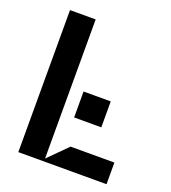

<svg xmlns="http://www.w3.org/2000/svg" viewBox="-133 -826 821 924"><g transform="rotate(20 277.5 -363.5)"><path d="M518.5 0H66.8V-727.3H198.2V-14.9L294 -110.8H518.5ZM401.3 -248.6H262.1V-381.4H401.3Z"/></g></svg>

Font: Riot Sans
Style: Bold
Weight: 600
Designer: Rasmus Andersson
Foundry: rsms
Version: Version 4.001